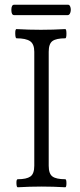

<svg xmlns="http://www.w3.org/2000/svg" viewBox="-20 -789 337 812"><path d="M40 -725Q28 -725 28 -747Q28 -769 40 -769H268Q275 -769 278 -758Q281 -747 277.5 -736Q274 -725 266 -725ZM55 3Q50 3 49.5 -14Q49 -31 55 -31Q92 -31 108.5 -42.5Q125 -54 125 -88V-570Q125 -603 107 -615Q89 -627 50 -627Q45 -627 44.5 -646.5Q44 -666 50 -666Q101 -663 153 -663Q204 -663 256 -666Q261 -666 261 -646.5Q261 -627 256 -627Q218 -627 202 -615.5Q186 -604 186 -570V-88Q186 -54 202 -42.5Q218 -31 256 -31Q261 -31 261 -14Q261 3 256 3Q205 0 156 0Q106 0 55 3Z"/></svg>

Font: Junicode Cond Light
Style: Regular
Weight: 300
Width: 3
Designer: Peter S. Baker
Version: Version 2.201